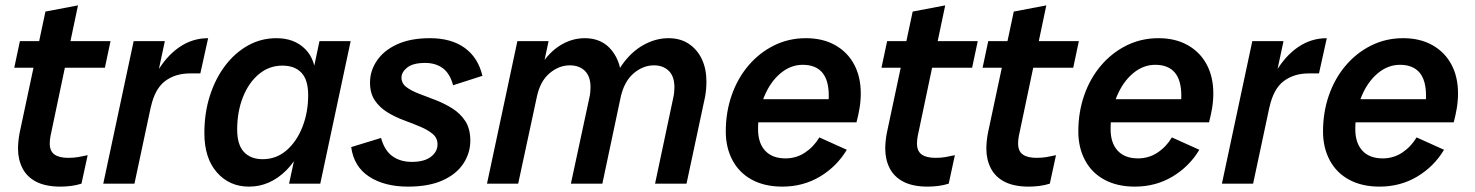

<svg xmlns="http://www.w3.org/2000/svg" viewBox="-20 -683 5486 714"><path d="M205 11Q150 11 115 -7Q80 -25 63.5 -57.5Q47 -90 47 -130Q47 -143 48.5 -158.5Q50 -174 53 -189L149 -640L270 -663L168 -178Q165 -163 165 -150Q165 -121 182.5 -108.5Q200 -96 234 -96Q254 -96 271.5 -99Q289 -102 306 -106L283 0Q264 6 244 8.5Q224 11 205 11ZM33 -431 54 -530H391L370 -431Z M364 0 477 -530H593L480 0ZM509 -265Q527 -350 562 -411.5Q597 -473 646 -507Q695 -541 754 -541L725 -410H687Q632 -410 594 -381.5Q556 -353 541 -285Z M906 11Q833 11 786.5 -42Q740 -95 740 -188Q740 -263 760.5 -327Q781 -391 817.5 -439Q854 -487 902.5 -514Q951 -541 1008 -541Q1075 -541 1115.5 -500Q1156 -459 1155 -382L1130 -223Q1106 -111 1045 -50Q984 11 906 11ZM957 -91Q1007 -91 1045 -123.5Q1083 -156 1104.5 -210.5Q1126 -265 1126 -329Q1126 -386 1101 -412.5Q1076 -439 1030 -439Q981 -439 943 -407.5Q905 -376 883.5 -322Q862 -268 862 -201Q862 -145 887 -118Q912 -91 957 -91ZM1055 0 1083 -130 1128 -265 1141 -402 1168 -530H1284L1171 0Z M1497 11Q1410 11 1353 -26Q1296 -63 1286 -136L1397 -170Q1410 -123 1439.5 -102Q1469 -81 1511 -81Q1558 -81 1582.5 -100Q1607 -119 1607 -146Q1607 -170 1589 -185Q1571 -200 1542.5 -212Q1514 -224 1481.5 -236Q1449 -248 1420.5 -265.5Q1392 -283 1374 -309.5Q1356 -336 1356 -376Q1356 -420 1382 -458Q1408 -496 1457.5 -518.5Q1507 -541 1579 -541Q1658 -541 1708 -505Q1758 -469 1774 -401L1665 -366Q1653 -410 1626.5 -429.5Q1600 -449 1561 -449Q1516 -449 1494.5 -432Q1473 -415 1473 -394Q1473 -373 1491.5 -359Q1510 -345 1539.5 -334Q1569 -323 1601 -310.5Q1633 -298 1662.5 -279.5Q1692 -261 1710.5 -232.5Q1729 -204 1729 -160Q1729 -114 1703 -74.5Q1677 -35 1625.5 -12Q1574 11 1497 11Z M1791 0 1904 -530H2020L1989 -384L1945 -321Q1960 -390 1991 -439.5Q2022 -489 2064.5 -515Q2107 -541 2155 -541Q2219 -541 2255.5 -495Q2292 -449 2291 -379L2244 -325Q2259 -393 2293 -441.5Q2327 -490 2372.5 -515.5Q2418 -541 2466 -541Q2510 -541 2541.5 -520Q2573 -499 2590 -463Q2607 -427 2607 -380Q2607 -351 2602 -323L2533 0H2416L2484 -321Q2486 -329 2487 -339.5Q2488 -350 2488 -358Q2488 -399 2467 -419.5Q2446 -440 2412 -440Q2371 -440 2336 -410Q2301 -380 2288 -321L2220 0H2103L2172 -321Q2174 -329 2175 -339.5Q2176 -350 2176 -359Q2176 -399 2155 -419.5Q2134 -440 2099 -440Q2058 -440 2023 -410Q1988 -380 1976 -321L1907 0Z M2889 11Q2824 11 2776.5 -14.5Q2729 -40 2704 -87Q2679 -134 2679 -194Q2679 -266 2701 -329Q2723 -392 2763.5 -439.5Q2804 -487 2858.5 -514Q2913 -541 2977 -541Q3040 -541 3086 -515Q3132 -489 3156.5 -443Q3181 -397 3181 -336Q3181 -308 3176.5 -281Q3172 -254 3165 -228H2762L2781 -314H3098L3056 -266Q3059 -281 3060.5 -296Q3062 -311 3062 -327Q3062 -385 3037.5 -413.5Q3013 -442 2965 -442Q2920 -442 2882 -410Q2844 -378 2821.5 -323Q2799 -268 2799 -203Q2799 -151 2825.5 -122.5Q2852 -94 2901 -94Q2941 -94 2973.5 -115.5Q3006 -137 3027 -172L3129 -126Q3092 -64 3029.5 -26.5Q2967 11 2889 11Z M3430 11Q3375 11 3340 -7Q3305 -25 3288.5 -57.5Q3272 -90 3272 -130Q3272 -143 3273.5 -158.5Q3275 -174 3278 -189L3374 -640L3495 -663L3393 -178Q3390 -163 3390 -150Q3390 -121 3407.5 -108.5Q3425 -96 3459 -96Q3479 -96 3496.5 -99Q3514 -102 3531 -106L3508 0Q3489 6 3469 8.5Q3449 11 3430 11ZM3258 -431 3279 -530H3616L3595 -431Z M3806 11Q3751 11 3716 -7Q3681 -25 3664.5 -57.5Q3648 -90 3648 -130Q3648 -143 3649.5 -158.5Q3651 -174 3654 -189L3750 -640L3871 -663L3769 -178Q3766 -163 3766 -150Q3766 -121 3783.5 -108.5Q3801 -96 3835 -96Q3855 -96 3872.5 -99Q3890 -102 3907 -106L3884 0Q3865 6 3845 8.5Q3825 11 3806 11ZM3634 -431 3655 -530H3992L3971 -431Z M4200 11Q4135 11 4087.5 -14.5Q4040 -40 4015 -87Q3990 -134 3990 -194Q3990 -266 4012 -329Q4034 -392 4074.5 -439.5Q4115 -487 4169.5 -514Q4224 -541 4288 -541Q4351 -541 4397 -515Q4443 -489 4467.5 -443Q4492 -397 4492 -336Q4492 -308 4487.5 -281Q4483 -254 4476 -228H4073L4092 -314H4409L4367 -266Q4370 -281 4371.5 -296Q4373 -311 4373 -327Q4373 -385 4348.5 -413.5Q4324 -442 4276 -442Q4231 -442 4193 -410Q4155 -378 4132.5 -323Q4110 -268 4110 -203Q4110 -151 4136.5 -122.5Q4163 -94 4212 -94Q4252 -94 4284.5 -115.5Q4317 -137 4338 -172L4440 -126Q4403 -64 4340.5 -26.5Q4278 11 4200 11Z M4524 0 4637 -530H4753L4640 0ZM4669 -265Q4687 -350 4722 -411.5Q4757 -473 4806 -507Q4855 -541 4914 -541L4885 -410H4847Q4792 -410 4754 -381.5Q4716 -353 4701 -285Z M5110 11Q5045 11 4997.5 -14.5Q4950 -40 4925 -87Q4900 -134 4900 -194Q4900 -266 4922 -329Q4944 -392 4984.5 -439.5Q5025 -487 5079.5 -514Q5134 -541 5198 -541Q5261 -541 5307 -515Q5353 -489 5377.5 -443Q5402 -397 5402 -336Q5402 -308 5397.5 -281Q5393 -254 5386 -228H4983L5002 -314H5319L5277 -266Q5280 -281 5281.5 -296Q5283 -311 5283 -327Q5283 -385 5258.5 -413.5Q5234 -442 5186 -442Q5141 -442 5103 -410Q5065 -378 5042.5 -323Q5020 -268 5020 -203Q5020 -151 5046.5 -122.5Q5073 -94 5122 -94Q5162 -94 5194.5 -115.5Q5227 -137 5248 -172L5350 -126Q5313 -64 5250.5 -26.5Q5188 11 5110 11Z"/></svg>

Font: Radio Canada Big Medium
Style: Italic
Weight: 500
Italic angle: -12°
Designer: Étienne Aubert Bonn
Foundry: Coppers and Brasses
Version: Version 1.001